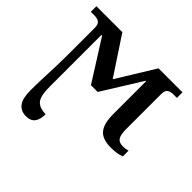

<svg xmlns="http://www.w3.org/2000/svg" viewBox="-186 -732 1167 1167"><g transform="rotate(45 397.5 -148.0)"><path d="M91 109Q91 74 92 42.5Q93 11 94 -16Q99 -111 99 -204V-436Q99 -467 84 -477.5Q69 -488 43 -488H13V-536H236L397 -292L547 -536H753V-488H724Q697 -488 683 -477.5Q669 -467 669 -435V-134Q669 -86 682.5 -66.5Q696 -47 729 -47Q750 -47 772 -53V-4Q737 10 681 10Q610 10 579.5 -26.5Q549 -63 549 -145V-427H545L387 -173H329L164 -434H158V9Q158 60 166.5 89Q175 118 197 131.5Q219 145 259 147Q259 240 184 240Q138 240 114.5 208.5Q91 177 91 109Z"/></g></svg>

Font: Noto Serif SemiBold
Style: Regular
Weight: 600
Designer: Monotype Design Team
Foundry: Monotype Imaging Inc.
Version: Version 1.001